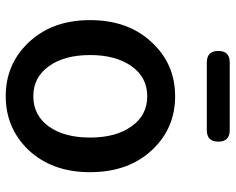

<svg xmlns="http://www.w3.org/2000/svg" viewBox="-94 -696 803 654"><g transform="rotate(90 307.0 -368.5)"><path d="M307 13Q200 13 127 -62Q48 -143 48 -274Q48 -407 127 -488Q200 -564 307 -564Q415 -564 488 -488Q566 -407 566 -274Q566 -143 488 -62Q414 13 307 13ZM307 -81Q372 -81 410 -133.5Q448 -186 448 -274Q448 -363 410 -415Q373 -469 307 -469Q243 -469 205 -415.5Q167 -362 167 -274.5Q167 -187 205 -134Q243 -81 307 -81ZM192 -672Q153 -672 153 -711Q153 -750 192 -750H423Q462 -750 462 -711Q462 -672 423 -672H307Z"/></g></svg>

Font: GenSenRounded JP M
Style: Regular
Weight: 500
Version: Version 1.501;PS 1;hotconv 16.6.51;makeotf.lib2.5.65220